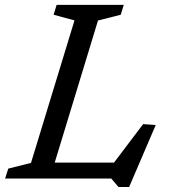

<svg xmlns="http://www.w3.org/2000/svg" viewBox="-40 -714 676 768"><path d="M352 -632 159.5 0H-19.5L-7 -39.5L84 -62.5L258 -632.5L174.5 -655L186.5 -694.5H455L443 -655ZM394 -34.5 532.5 -217.5 583 -214 476.5 34H434L405 0H80.5L101 -63.5H446Z"/></svg>

Font: Newsreader 10pt
Style: Italic
Weight: 400
Italic angle: -17°
Version: Version 1.003